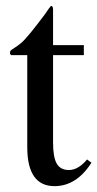

<svg xmlns="http://www.w3.org/2000/svg" viewBox="-20 -624 332 655"><path d="M266 -470V-436H161V-138Q161 -88 173.5 -66Q186 -44 215 -44Q247 -44 277 -80L292 -69Q241 11 166 11Q73 11 73 -122V-436H18Q14 -439 14 -443Q14 -449 17 -452Q20 -455 29 -460.5Q38 -466 50.5 -476Q63 -486 84.5 -512.5Q106 -539 133 -575Q149 -599 154 -604Q161 -604 161 -591V-470Z"/></svg>

Font: MM Ethnic
Style: Regular
Weight: 400
Designer: Khon Soe Zaw Thu
Version: Version 1.00 July 18, 2016, initial release